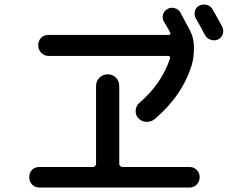

<svg xmlns="http://www.w3.org/2000/svg" viewBox="-20 -846 1040 856"><path d="M893.6 -690.4Q880.9 -715.8 852.5 -764.6Q844.7 -779.3 849.1 -796.9Q853.5 -814.5 870.1 -821.3Q885.7 -829.1 902.8 -824.2Q919.9 -819.3 928.7 -802.7Q957 -752.9 970.7 -726.6Q978.5 -710.9 973.1 -694.3Q967.8 -677.7 952.1 -669.9Q936.5 -663.1 918.9 -668.9Q901.4 -674.8 893.6 -690.4ZM156.2 -9.8Q136.7 -9.8 123.5 -22.9Q110.4 -36.1 110.4 -56.2Q110.4 -76.2 123 -88.9Q135.7 -101.6 156.2 -101.6H396.5Q400.4 -101.6 404.3 -106Q408.2 -110.4 408.2 -114.3V-461.9Q408.2 -484.4 423.3 -499.5Q438.5 -514.6 460.4 -514.6Q482.4 -514.6 497.1 -499.5Q511.7 -484.4 511.7 -461.9V-114.3Q511.7 -110.4 515.6 -106Q519.5 -101.6 524.4 -101.6H824.2Q843.8 -101.6 856.9 -88.9Q870.1 -76.2 870.1 -56.2Q870.1 -36.1 856.9 -22.9Q843.8 -9.8 824.2 -9.8ZM601.6 -387.7Q701.2 -472.7 738.3 -586.9Q739.3 -590.8 736.8 -593.8Q734.4 -596.7 728.5 -596.7H196.3Q177.7 -596.7 164.1 -610.4Q150.4 -624 150.4 -644Q150.4 -664.1 163.1 -677.2Q175.8 -690.4 196.3 -690.4H732.4Q736.3 -690.4 738.8 -693.8Q741.2 -697.3 739.3 -700.2Q730.5 -716.8 710 -751Q702.1 -765.6 707 -781.7Q711.9 -797.9 727.1 -806.2Q742.2 -814.5 759.3 -809.6Q776.4 -804.7 784.2 -790Q798.8 -763.7 827.1 -710Q844.7 -675.8 844.7 -635.7Q844.7 -591.8 835.9 -559.6Q793.9 -419.9 668.9 -314.5Q652.3 -301.8 631.3 -302.7Q610.4 -303.7 595.7 -320.3Q583 -335 585 -355Q586.9 -375 601.6 -387.7Z"/></svg>

Font: Rounded-X Mgen+ 2m medium
Style: Regular
Weight: 500
Designer: [Source Han Sans]
Ryoko NISHIZUKA  (kana & ideographs); Paul D. Hunt (Latin, Greek & Cyrillic); Wenlong ZHANG  (bopomofo
Version: Version 1.059.20150602